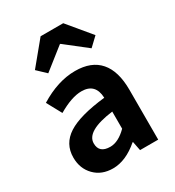

<svg xmlns="http://www.w3.org/2000/svg" viewBox="-202 -961 994 1091"><g transform="rotate(-30 295.5 -415.0)"><path d="M216.8 13.7Q142.6 13.7 96.7 -33.2Q50.8 -80.1 50.8 -152.3Q50.8 -242.2 127.4 -291.5Q204.1 -340.8 373 -359.4Q369.1 -456.1 278.3 -456.1Q213.9 -456.1 124 -403.3L71.3 -500Q191.4 -574.2 304.7 -574.2Q411.1 -574.2 465.3 -511.7Q519.5 -449.2 519.5 -327.1V0H400.4L388.7 -59.6H385.7Q300.8 13.7 216.8 13.7ZM264.6 -100.6Q317.4 -100.6 373 -156.2V-268.6Q191.4 -245.1 191.4 -164.1Q191.4 -100.6 264.6 -100.6ZM110.4 -692.4 234.4 -842.8H382.8L507.8 -692.4L451.2 -638.7L310.5 -749H306.6L167 -638.7Z"/></g></svg>

Font: Gen Shin Gothic Bold
Style: Bold
Weight: 700
Designer: [Source Han Sans]
Ryoko NISHIZUKA  (kana & ideographs); Paul D. Hunt (Latin, Greek & Cyrillic); Wenlong ZHANG  (bopomofo
Version: Version 1.002.20150607